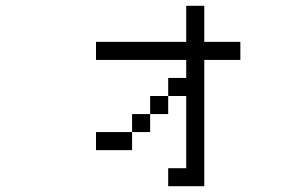

<svg xmlns="http://www.w3.org/2000/svg" viewBox="-20 -520 1040 665"><path d="M812.5 -312.5V-375H687.5Q687.5 -375 687.5 -500H625Q625 -500 625 -375H312.5V-312.5H625V-250H562.5V-187.5H500V-125H437.5V-62.5H312.5V0H437.5V-62.5H500V-125H562.5V-187.5H625Q625 -187.5 625 62.5H562.5V125H687.5V-312.5Z"/></svg>

Font: UnifontExMono
Style: Regular
Weight: 500
Version: Version 15.0.06